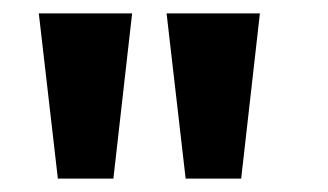

<svg xmlns="http://www.w3.org/2000/svg" viewBox="-20 -777 490 287"><path d="M38 -757H177.5L149.5 -510H66.5ZM229 -757H368.5L340.5 -510H257.5Z"/></svg>

Font: League Mono Condensed
Style: Bold
Weight: 700
Width: 1
Designer: Tyler Finck
Foundry: The League of Moveable Type / Tyler Finck
Version: Version 2.210